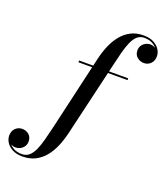

<svg xmlns="http://www.w3.org/2000/svg" viewBox="-380 -880 1090 1261"><g transform="rotate(20 165.0 -250.0)"><path d="M-73.5 260Q-115.5 260 -144 245Q-172.5 230 -187 207Q-201.5 184 -201.5 160Q-201.5 127.5 -181.8 108.5Q-162 89.5 -134.5 89.5Q-107.5 89.5 -87.8 106.5Q-68 123.5 -68 154Q-68 174 -78 188.8Q-88 203.5 -103.5 211.5Q-119 219.5 -137 219.5Q-152.5 219.5 -167.2 211.8Q-182 204 -191.2 190.8Q-200.5 177.5 -200.5 160H-189Q-189 179.5 -177 199.5Q-165 219.5 -141 233Q-117 246.5 -82.5 246.5Q-52.5 246.5 -32 228.5Q-11.5 210.5 2.8 178.5Q17 146.5 28.2 104.2Q39.5 62 51 13L172 -511.5Q184 -563 203.2 -608Q222.5 -653 250.5 -687Q278.5 -721 316.5 -740.5Q354.5 -760 404 -760Q446.5 -760 475 -745Q503.5 -730 518 -707.2Q532.5 -684.5 532.5 -660Q532.5 -628.5 513.5 -609Q494.5 -589.5 466 -589.5Q439.5 -589.5 419 -606.5Q398.5 -623.5 398.5 -654Q398.5 -673.5 408 -688Q417.5 -702.5 433.2 -711Q449 -719.5 467 -719.5Q478 -719.5 489.2 -715Q500.5 -710.5 510 -702.5Q519.5 -694.5 525.5 -683.8Q531.5 -673 531.5 -660H520Q520 -679.5 508 -699.5Q496 -719.5 472.5 -733Q449 -746.5 414 -746.5Q384.5 -746.5 364.5 -728.5Q344.5 -710.5 330.5 -678.2Q316.5 -646 305.2 -603.8Q294 -561.5 283 -512.5L160 11.5Q148 62.5 128.8 107.8Q109.5 153 81.5 187Q53.5 221 15.2 240.5Q-23 260 -73.5 260ZM61.5 -447.5V-460H404.5V-447.5Z"/></g></svg>

Font: Bodoni Moda 18pt SemiBold
Style: Italic
Weight: 600
Italic angle: -13°
Designer: Owen Earl
Foundry: indestructible type
Version: Version 2.005